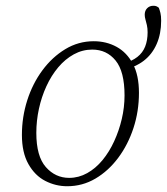

<svg xmlns="http://www.w3.org/2000/svg" viewBox="-20 -633 579 666"><path d="M213 13Q173 13 137 -5.5Q101 -24 78.5 -64Q56 -104 56 -165Q56 -227 74.5 -285Q93 -343 127 -389Q161 -435 206.5 -462.5Q252 -490 305 -490Q349 -490 384.5 -470.5Q420 -451 441 -411.5Q462 -372 462 -311Q462 -247 443 -189Q424 -131 390 -85.5Q356 -40 311 -13.5Q266 13 213 13ZM220 -16Q253 -16 282.5 -32.5Q312 -49 335.5 -77.5Q359 -106 376 -143Q393 -180 402.5 -220.5Q412 -261 412 -302Q412 -385 381 -423Q350 -461 300 -461Q266 -461 236 -444.5Q206 -428 182 -399.5Q158 -371 141 -334Q124 -297 115 -255.5Q106 -214 106 -172Q106 -91 139 -53.5Q172 -16 220 -16ZM409 -392V-413Q438 -421 456.5 -435.5Q475 -450 483.5 -471.5Q492 -493 492 -521Q492 -535 489.5 -546Q487 -557 484.5 -565.5Q482 -574 482 -582Q482 -596 490.5 -604.5Q499 -613 512 -613Q518 -613 522 -611.5Q526 -610 531 -606Q534 -598 536.5 -588Q539 -578 539 -561Q539 -516 523.5 -480.5Q508 -445 479 -422.5Q450 -400 409 -392Z"/></svg>

Font: Source Serif 4 18pt Light
Style: Italic
Weight: 300
Italic angle: -12°
Designer: Frank Grießhammer
Foundry: Adobe Systems Incorporated
Version: Version 4.004;hotconv 1.0.116;makeotfexe 2.5.65601